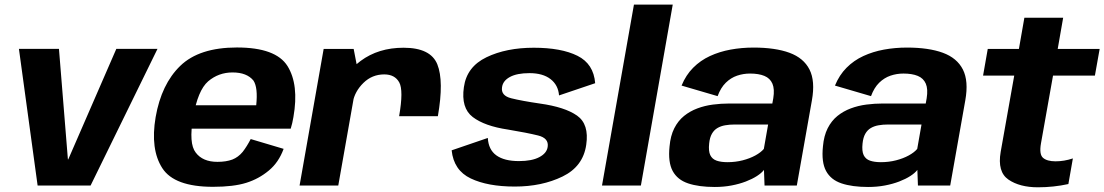

<svg xmlns="http://www.w3.org/2000/svg" viewBox="-20 -805 4791 833"><path d="M143.2 0H373L663.3 -593H484.7L276.1 -113.5H274.6L235.8 -593H62.1Z M904.2 5.5 923.4 -102.8Q859.3 -102.8 829.2 -143Q798.2 -182.3 818.1 -296.4Q838 -413 883 -452.1Q928.3 -490.7 989 -490.7Q1051.2 -490.7 1079.8 -455.2Q1099.6 -424.7 1091.6 -348.4H811.9L794.2 -246.9H1241.3Q1248.5 -269.5 1253 -297.1Q1277.7 -437.6 1227.3 -518.5Q1176.7 -599 1007.9 -599Q844.3 -599 762 -519.2Q680.1 -439.8 655.2 -296.8Q631.5 -157.2 684.1 -75.6Q736.3 5.5 904.2 5.5ZM923.4 -102.8 904.2 5.5Q993.4 5.5 1048.6 -11.9Q1102.9 -28.9 1146.4 -65.2Q1189.2 -100.6 1210.5 -159.2L1067.7 -201.7Q1051.4 -170 1033 -146.2Q1013.7 -122.8 987.8 -112.7Q961 -102.8 923.4 -102.8Z M1711.6 -300.9H1879.7Q1906.4 -453.7 1877.4 -525.8Q1848.3 -597.9 1730.8 -597.9Q1621.7 -597.9 1544.5 -540.6Q1467.3 -483.3 1452.5 -399.4L1510.6 -361.3Q1519.2 -408.5 1556.8 -445.4Q1594.4 -482.2 1647.1 -482.2Q1693 -482.2 1712.1 -447.6Q1731.2 -412.9 1711.6 -300.9ZM1279.7 0H1447.6L1534.2 -490L1514.4 -592.7H1384.2Z M2213.5 4.4Q2330.9 4.4 2420.4 -39.1Q2510 -82.6 2523.4 -177Q2536.6 -266.1 2483.6 -303.4Q2430.6 -340.7 2321.9 -355.8Q2243.9 -367.2 2198.2 -378.6Q2152.5 -390 2158.1 -426.5Q2161.6 -454.3 2192.2 -471Q2222.7 -487.7 2277 -487.7Q2335 -487.7 2368.4 -461.9Q2401.9 -436.1 2405.4 -391L2562.2 -444Q2555.5 -528 2485.4 -562.9Q2415.3 -597.9 2295.8 -597.9Q2176.3 -597.9 2090.6 -556.6Q2004.9 -515.3 1992.6 -426.9Q1979.5 -336.6 2031.1 -297.2Q2082.6 -257.9 2184.2 -242.8Q2266.6 -229.1 2314.2 -217.3Q2361.8 -205.6 2356.1 -167.8Q2352.2 -140.2 2319.8 -123.2Q2287.5 -106.1 2231.5 -106.1Q2167.9 -106.1 2133.5 -130.9Q2099.2 -155.7 2096.4 -206.5L1939.5 -152.8Q1948.5 -66 2022.3 -30.8Q2096 4.4 2213.5 4.4Z M2591.8 0H2760.5L2898.7 -785H2730.4Z M3080.7 6.2Q3119.6 6.2 3153.8 -0.3Q3188 -6.8 3216 -17.6Q3244 -28.4 3264.1 -41.4Q3284.1 -54.3 3294.5 -67.8L3297 0H3437L3502.5 -369.8Q3517.4 -453.2 3492.1 -503.3Q3466.7 -553.4 3405.2 -576Q3343.6 -598.6 3249.5 -598.6Q3197.7 -598.6 3149.6 -589.8Q3101.6 -581 3060.2 -561.9Q3018.8 -542.8 2987.3 -511.1Q2955.8 -479.5 2937 -433.7L3093.4 -387.9Q3107 -424.7 3128.9 -446.1Q3150.8 -467.5 3177.8 -476.7Q3204.8 -485.9 3234.1 -485.9Q3271.5 -485.9 3296.3 -475.7Q3321 -465.5 3331.2 -441.9Q3341.3 -418.3 3334.9 -378.7L3330.8 -355.9H3143.7Q3108.7 -355.9 3073.2 -351.3Q3037.7 -346.7 3005.6 -334.7Q2973.5 -322.7 2947.7 -301.9Q2921.9 -281 2905.4 -248.5Q2888.9 -215.9 2884.9 -170Q2877.7 -101.5 2898.4 -63.2Q2919.1 -24.9 2965.4 -9.4Q3011.8 6.2 3080.7 6.2ZM3136.2 -101.4Q3108.2 -101.4 3089 -108Q3069.9 -114.7 3061.5 -132.1Q3053.2 -149.6 3056.7 -182.4Q3059.3 -208.5 3068.7 -224.8Q3078.1 -241.2 3092.9 -249.7Q3107.6 -258.3 3126.5 -261.5Q3145.3 -264.8 3167.3 -264.8H3312.5L3293.9 -158.9Q3281.2 -143.8 3257.2 -130.6Q3233.1 -117.4 3201.9 -109.4Q3170.7 -101.4 3136.2 -101.4Z M3746.2 6.2Q3785.1 6.2 3819.3 -0.3Q3853.5 -6.8 3881.5 -17.6Q3909.5 -28.4 3929.6 -41.4Q3949.6 -54.3 3960 -67.8L3962.5 0H4102.5L4168 -369.8Q4182.9 -453.2 4157.6 -503.3Q4132.2 -553.4 4070.7 -576Q4009.1 -598.6 3915 -598.6Q3863.2 -598.6 3815.1 -589.8Q3767.1 -581 3725.7 -561.9Q3684.3 -542.8 3652.8 -511.1Q3621.3 -479.5 3602.5 -433.7L3758.9 -387.9Q3772.5 -424.7 3794.4 -446.1Q3816.3 -467.5 3843.3 -476.7Q3870.3 -485.9 3899.6 -485.9Q3937 -485.9 3961.8 -475.7Q3986.5 -465.5 3996.7 -441.9Q4006.8 -418.3 4000.4 -378.7L3996.3 -355.9H3809.2Q3774.2 -355.9 3738.7 -351.3Q3703.2 -346.7 3671.1 -334.7Q3639 -322.7 3613.2 -301.9Q3587.4 -281 3570.9 -248.5Q3554.4 -215.9 3550.4 -170Q3543.2 -101.5 3563.9 -63.2Q3584.6 -24.9 3630.9 -9.4Q3677.3 6.2 3746.2 6.2ZM3801.7 -101.4Q3773.7 -101.4 3754.5 -108Q3735.4 -114.7 3727 -132.1Q3718.7 -149.6 3722.2 -182.4Q3724.8 -208.5 3734.2 -224.8Q3743.6 -241.2 3758.4 -249.7Q3773.1 -258.3 3792 -261.5Q3810.8 -264.8 3832.8 -264.8H3978L3959.4 -158.9Q3946.7 -143.8 3922.7 -130.6Q3898.6 -117.4 3867.4 -109.4Q3836.2 -101.4 3801.7 -101.4Z M4483 7.6Q4550.9 7.6 4615.2 -6.5L4634.7 -117.7Q4596.8 -105.1 4559.7 -105.1Q4523 -105.1 4505.5 -120Q4487.9 -134.8 4496.3 -183L4548.6 -477.1H4730.3L4750.9 -592.7H4568.9L4592.6 -728.2H4424.3L4400.6 -592.7H4265.4L4245.1 -477.1H4380.3L4321.5 -146.2Q4306.4 -59.3 4355.2 -25.8Q4404.1 7.6 4483 7.6Z"/></svg>

Font: Anybody Thin
Style: Italic
Weight: 100
Italic angle: -10°
Designer: Tyler Finck
Foundry: Etcetera Type Company
Version: Version 1.114;gftools[0.9.25]